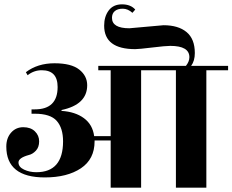

<svg xmlns="http://www.w3.org/2000/svg" viewBox="-20 -863 1069 883"><path d="M575 -733 732 -747Q800 -747 838 -715.5Q876 -684 876 -619Q876 -583 859 -560H1029V-540H929V0H789V-540H629V0H489V-217H415V-213Q415 -131 352 -89Q289 -47 186 -47Q9 -47 9 -189Q9 -228 31 -253Q53 -278 87 -278Q121 -278 140.5 -259Q160 -240 160 -213Q160 -186 145 -170Q130 -154 112 -150Q65 -137 65 -116Q65 -95 90.5 -83Q116 -71 147 -71Q270 -71 270 -213Q270 -274 241 -307Q212 -340 140 -340H125V-360H140Q245 -360 245 -463Q245 -540 172 -540Q136 -540 107 -517L99 -531Q153 -572 230.5 -572Q308 -572 344.5 -543Q381 -514 381 -471Q381 -382 263 -357V-353Q326 -349 366 -319.5Q406 -290 413 -237H489V-540H432V-560H835Q851 -580 851 -600Q851 -652 763 -652Q742 -652 680 -644.5Q618 -637 602 -637Q459 -637 459 -745Q459 -787 480 -815Q501 -843 541 -843Q581 -843 602 -819L589 -804Q568 -823 544.5 -823Q521 -823 508 -812Q495 -801 495 -781Q495 -733 575 -733Z"/></svg>

Font: Rozha One
Style: Regular
Weight: 400
Designer: Tim Donaldson, Indian Type Foundry
Foundry: Indian Type Foundry
Version: Version 1.301;PS 1.0;hotconv 1.0.78;makeotf.lib2.5.61930; tt